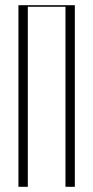

<svg xmlns="http://www.w3.org/2000/svg" viewBox="-20 -719 359 739"><path d="M51 0V-699H268V0H232V-693H87V0Z"/></svg>

Font: Moniqa ExtLt Narrow Display
Style: Regular
Weight: 200
Width: 4
Designer: Rajesh Rajput
Foundry: Rajesh Rajput
Version: Version 1.000